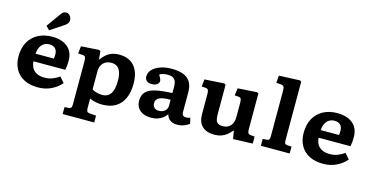

<svg xmlns="http://www.w3.org/2000/svg" viewBox="-95 -1306 3902 2009"><g transform="rotate(15 1856.0 -301.5)"><path d="M329.5 14Q240.5 14 178.5 -18.5Q116.5 -51 83.7 -109.8Q51 -168.5 51 -246.5Q51 -340 88 -404.8Q125 -469.5 190.3 -503.5Q255.5 -537.5 341 -537.5Q411.5 -537.5 463 -514.3Q514.5 -491 542.3 -447Q570 -403 570 -339.5Q570 -314 568 -288.5Q566 -263 561 -238H216Q218.5 -193 238 -162.8Q257.5 -132.5 291 -117.5Q324.5 -102.5 368.5 -102.5Q416.5 -102.5 455.3 -117.3Q494 -132 529 -157.5L580 -99Q538 -49 473.5 -17.5Q409 14 329.5 14ZM215.5 -320.5H414.5Q416.5 -333.5 417.2 -344.8Q418 -356 418 -367Q418 -407 396 -429.7Q374 -452.5 332 -452.5Q297.5 -452.5 272.5 -436Q247.5 -419.5 233.3 -390Q219 -360.5 215.5 -320.5ZM289.5 -593.5 251 -632.5 362.5 -787.5Q375.5 -806 387.3 -812.5Q399 -819 413.5 -819Q435.5 -819 449 -807.5Q462.5 -796 468.8 -780.5Q475 -765 475 -751.5Q475 -735.5 466 -720.3Q457 -705 437.5 -692Z M653.5 216V141L700 138Q715.5 136.5 723.2 127Q731 117.5 731 89.5V-375Q731 -409 724.2 -421.7Q717.5 -434.5 692.5 -435.5L646 -438.5L655 -518L847 -531L864.5 -521.5L873 -436H878.5Q900 -467 926.3 -489.8Q952.5 -512.5 987.5 -525.3Q1022.5 -538 1068.5 -538Q1137.5 -538 1186.8 -508.8Q1236 -479.5 1262.3 -422Q1288.5 -364.5 1288.5 -281Q1288.5 -190 1259 -123.8Q1229.5 -57.5 1171 -21.8Q1112.5 14 1025.5 14Q988.5 14 951.8 6.3Q915 -1.5 889.5 -15.5V89Q889.5 113 896.5 123.7Q903.5 134.5 925 136.5L995.5 141.5V216ZM999.5 -84Q1040 -84 1067 -103.5Q1094 -123 1108 -163.8Q1122 -204.5 1122 -268.5Q1122 -324.5 1109.5 -361Q1097 -397.5 1072 -415.7Q1047 -434 1009.5 -434Q971.5 -434 944.8 -418.2Q918 -402.5 903.8 -374.7Q889.5 -347 889.5 -309V-114Q906.5 -101.5 937.8 -92.8Q969 -84 999.5 -84Z M1554 14Q1478 14 1434 -24Q1390 -62 1390 -125Q1390 -185.5 1421.7 -220.8Q1453.5 -256 1523.2 -272.5Q1593 -289 1706 -293V-361Q1706 -391.5 1698.7 -415Q1691.5 -438.5 1670.3 -452.2Q1649 -466 1607.5 -466Q1582 -466 1558.8 -460Q1535.5 -454 1522 -444Q1532 -428.5 1538 -416.7Q1544 -405 1546.8 -396.5Q1549.5 -388 1549.5 -382Q1549.5 -358.5 1528.5 -343.2Q1507.5 -328 1470.5 -328Q1434 -328 1415.5 -345.2Q1397 -362.5 1397 -393Q1397 -433 1427.5 -465.7Q1458 -498.5 1511.8 -517.8Q1565.5 -537 1634.5 -537Q1718.5 -537 1769 -514.3Q1819.5 -491.5 1842 -448.5Q1864.5 -405.5 1864.5 -345V-129Q1864.5 -108.5 1874 -96.3Q1883.5 -84 1907 -84Q1920 -84 1931 -86.3Q1942 -88.5 1954 -92.5L1968.5 -30.5Q1948.5 -14 1913.5 0Q1878.5 14 1839 14Q1788.5 14 1759.8 -8.5Q1731 -31 1722.5 -68.5Q1706.5 -45.5 1683 -26.8Q1659.5 -8 1627.5 3Q1595.5 14 1554 14ZM1616 -77Q1642 -77 1662.3 -86.8Q1682.5 -96.5 1694.2 -114.3Q1706 -132 1706 -154.5V-221Q1651 -221 1616.3 -212.7Q1581.5 -204.5 1564.8 -187.5Q1548 -170.5 1548 -142.5Q1548 -113 1565.5 -95Q1583 -77 1616 -77Z M2238.5 14Q2153 14 2107.7 -31Q2062.5 -76 2062.5 -158V-374Q2062.5 -406 2056.2 -420.2Q2050 -434.5 2025.5 -436L1984.5 -439L1993 -518L2204.5 -531L2221 -521.5V-199Q2221 -165 2227.5 -141.5Q2234 -118 2252 -106.5Q2270 -95 2303 -95Q2339 -95 2364.5 -110.5Q2390 -126 2403.7 -154.8Q2417.5 -183.5 2417.5 -222V-373.5Q2417.5 -407.5 2411.2 -421Q2405 -434.5 2380.5 -436L2341.5 -439L2353 -518L2559.5 -531L2576 -521.5V-135Q2576 -106.5 2583 -94.5Q2590 -82.5 2610 -80L2655 -75.5V0L2443.5 7.5L2429 -79.5H2424.5Q2402 -52 2376.5 -31Q2351 -10 2317.8 2Q2284.5 14 2238.5 14Z M2743 0V-74.5L2787.5 -77.5Q2805.5 -79 2811.7 -88Q2818 -97 2818 -125.5V-614Q2818 -647.5 2810.2 -660.5Q2802.5 -673.5 2774.5 -675L2728.5 -678L2735 -757.5L2961 -767L2977 -756V-124Q2977 -98.5 2983 -88.8Q2989 -79 3009.5 -77L3055 -74.5V0Z M3418.5 14Q3329.5 14 3267.5 -18.5Q3205.5 -51 3172.7 -109.8Q3140 -168.5 3140 -246.5Q3140 -340 3177 -404.8Q3214 -469.5 3279.3 -503.5Q3344.5 -537.5 3430 -537.5Q3500.5 -537.5 3552 -514.3Q3603.5 -491 3631.3 -447Q3659 -403 3659 -339.5Q3659 -314 3657 -288.5Q3655 -263 3650 -238H3305Q3307.5 -193 3327 -162.8Q3346.5 -132.5 3380 -117.5Q3413.5 -102.5 3457.5 -102.5Q3505.5 -102.5 3544.3 -117.3Q3583 -132 3618 -157.5L3669 -99Q3627 -49 3562.5 -17.5Q3498 14 3418.5 14ZM3304.5 -320.5H3503.5Q3505.5 -333.5 3506.2 -344.8Q3507 -356 3507 -367Q3507 -407 3485 -429.7Q3463 -452.5 3421 -452.5Q3386.5 -452.5 3361.5 -436Q3336.5 -419.5 3322.3 -390Q3308 -360.5 3304.5 -320.5Z"/></g></svg>

Font: Literata Variable Black
Style: Regular
Weight: 900
Designer: Latin by Veronika Burian and Jose Scaglione. Greek by Irene Vlachou. Cyrillic by Vera Evstafieva.
Foundry: TypeTogether
Version: Version 3.021